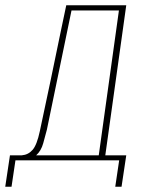

<svg xmlns="http://www.w3.org/2000/svg" viewBox="-30 -611 573 733"><path d="M-10 102 8 -18H53Q78 -20 94.5 -39Q111 -58 122 -110Q132 -158 142.5 -206.5Q153 -255 163 -303Q173 -351 183 -399.5Q193 -448 203 -496Q213 -544 223 -591H452L372 -18H452L434 102H410L425 1H29L14 102ZM108 -18H347L424 -571H243L149 -116Q143 -93 135 -64Q127 -35 108 -18Z"/></svg>

Font: Alumni Sans SC Thin
Style: Italic
Weight: 100
Italic angle: -8°
Designer: Robert E. Leuschke
Foundry: Robert E. Leuschke
Version: Version 1.016